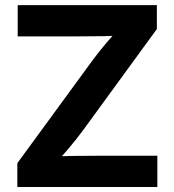

<svg xmlns="http://www.w3.org/2000/svg" viewBox="-20 -748 698 768"><path d="M49.3 0V-95.2L350.6 -507.3Q377.9 -544.4 410.2 -581.8Q442.4 -619.1 475.1 -656.2L487.8 -607.4Q439.5 -604 391.1 -603.3Q342.8 -602.5 294.4 -602.5H50.8V-727.5H607.4V-631.8L312 -226.6Q283.2 -187.5 249.8 -148.7Q216.3 -109.9 182.6 -71.3L169.9 -120.1Q219.7 -123.5 269.5 -124.3Q319.3 -125 369.1 -125H609.4V0Z"/></svg>

Font: Inter 18pt
Style: Bold
Weight: 700
Designer: Rasmus Andersson
Foundry: rsms
Version: Version 4.001;git-66647c0bb